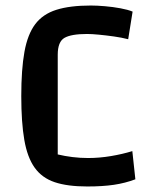

<svg xmlns="http://www.w3.org/2000/svg" viewBox="-20 -660 534 695"><path d="M470 -11Q433 3 392 9Q351 15 296 15Q224 15 178 -0.5Q132 -16 105.5 -53Q79 -90 68 -153.5Q57 -217 57 -312Q57 -409 68.5 -472.5Q80 -536 107.5 -572.5Q135 -609 184 -624.5Q233 -640 309 -640Q331 -640 360 -637.5Q389 -635 416 -630Q443 -625 460 -618L444 -518Q421 -524 392.5 -528Q364 -532 338 -534.5Q312 -537 295 -537Q238 -537 213.5 -523Q189 -509 189 -462V-101Q214 -95 242 -91.5Q270 -88 299 -88Q340 -88 381.5 -95Q423 -102 459 -113Z"/></svg>

Font: Changa Medium
Style: Regular
Weight: 500
Designer: Eduardo Rodriguez Tunni
Foundry: Eduardo Rodriguez Tunni
Version: Version 3.003